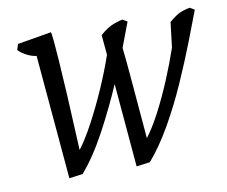

<svg xmlns="http://www.w3.org/2000/svg" viewBox="-60 -541 741 627"><g transform="rotate(-10 310.5 -228.0)"><path d="M122 12 86 -400Q69 -402 52.5 -411Q36 -420 27 -430L33 -449L145 -468Q146 -468 147 -462Q148 -456 150 -435.5Q152 -415 155 -372Q158 -329 162 -256.5Q166 -184 171 -73Q194 -103 220.5 -152.5Q247 -202 271.5 -258Q296 -314 313 -364L307 -430Q333 -453 355.5 -460.5Q378 -468 383 -468L398 -459L367 -377Q372 -334 378 -261Q384 -188 394 -73Q417 -103 441 -149Q465 -195 487 -247.5Q509 -300 526 -350L536 -433Q562 -456 581.5 -462Q601 -468 606 -468L621 -459Q606 -419 582.5 -358.5Q559 -298 529 -230Q499 -162 463.5 -100Q428 -38 390 6L345 12L321 -265Q289 -191 249.5 -117.5Q210 -44 167 6Z"/></g></svg>

Font: Mate
Style: Italic
Weight: 400
Italic angle: -10.8°
Designer: Eduardo Rodriguez Tunni
Foundry: Eduardo Rodriguez Tunni
Version: Version 1.003; ttfautohint (v1.8.4.7-5d5b);gftools[0.9.24]